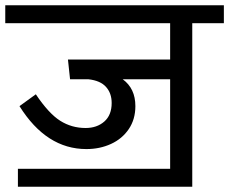

<svg xmlns="http://www.w3.org/2000/svg" viewBox="-40 -709 870 729"><path d="M810 -621H690V0H28V-68H606V-408H426Q474 -373 474 -306Q474 -256 449 -219Q424 -182 381.5 -162.5Q339 -143 288 -143Q136 -143 34 -306L96 -351Q145 -278 188.5 -250.5Q232 -223 285 -223Q328 -223 356 -247.5Q384 -272 384 -318Q384 -355 362.5 -379Q341 -403 296 -408H226L218 -483H606V-621H-20V-689H810Z"/></svg>

Font: FiraGO
Style: Regular
Weight: 400
Designer: bBox Type
Foundry: bBox Type GmbH
Version: Version 1.001;April 20, 2020;FontCreator 12.0.0.2555 64-bit